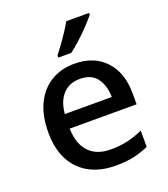

<svg xmlns="http://www.w3.org/2000/svg" viewBox="-141 -866 854 976"><g transform="rotate(-20 286.0 -378.0)"><path d="M295 -549Q401 -549 462 -483.5Q523 -418 523 -305V-247H161Q163 -164 204.5 -120Q246 -76 321 -76Q373 -76 413.5 -85.5Q454 -95 497 -114V-26Q456 -8 415 1Q374 10 317 10Q238 10 178.5 -21Q119 -52 85.5 -113.5Q52 -175 52 -265Q52 -356 82.5 -419Q113 -482 167.5 -515.5Q222 -549 295 -549ZM295 -467Q238 -467 203.5 -430Q169 -393 163 -325H417Q416 -388 386.5 -427.5Q357 -467 295 -467ZM455 -756Q440 -738 413 -709Q386 -680 355 -652Q324 -624 300 -606H230V-618Q245 -637 264 -663Q283 -689 301 -716.5Q319 -744 331 -766H455Z"/></g></svg>

Font: Noto Sans Tamil Medium
Style: Regular
Weight: 500
Designer: Jelle Bosma - Monotype Design Team
Foundry: Monotype Imaging Inc.
Version: Version 2.004; ttfautohint (v1.8.4.7-5d5b)